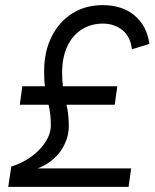

<svg xmlns="http://www.w3.org/2000/svg" viewBox="-20 -728 602 748"><path d="M12 0 24 -79Q66 -92 101 -117Q136 -142 157 -174.5Q178 -207 178 -240Q178 -266 175.5 -285Q173 -304 169 -320H57L67 -392H155Q153 -406 152.5 -421Q152 -436 152 -452Q152 -526 180.5 -584Q209 -642 260.5 -675Q312 -708 380 -708Q457 -708 505 -667Q553 -626 562 -557L494 -536Q488 -586 456.5 -611Q425 -636 381 -636Q334 -636 298 -613Q262 -590 242 -547Q222 -504 222 -444Q222 -428 223 -415.5Q224 -403 225 -392H437L427 -320H239Q243 -304 245.5 -283Q248 -262 248 -237Q248 -208 238 -181Q228 -154 209.5 -131Q191 -108 165.5 -91.5Q140 -75 109 -66V-72H491L481 0Z"/></svg>

Font: Hanken Grotesk
Style: Italic
Weight: 400
Italic angle: -8°
Designer: Alfredo Marco Pradil
Foundry: Hanken Design Co.
Version: Version 3.013